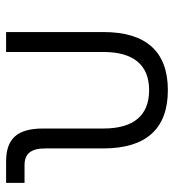

<svg xmlns="http://www.w3.org/2000/svg" viewBox="10 -568 567 626"><g transform="rotate(-90 293.0 -254.5)"><path d="M312.5 9.8C438 9.8 502 -61 502 -200.2V-517.6H437V-200.2C437 -102.1 394.5 -51.3 312.5 -51.3C230 -51.3 187.5 -102.1 187.5 -200.2V-397C187.5 -481 154.8 -517.6 79.6 -517.6H10.3V-457.5H67.9C105.5 -457.5 122.6 -436.5 122.6 -389.2V-200.2C122.6 -61 187 9.8 312.5 9.8Z"/></g></svg>

Font: Cascadia Code PL Light
Style: Regular
Weight: 300
Monospace: yes
Designer: Aaron Bell
Foundry: Saja Typeworks
Version: Version 2404.023